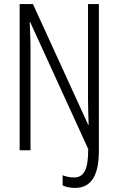

<svg xmlns="http://www.w3.org/2000/svg" viewBox="-20 -734 578 938"><path d="M347 184Q311 184 286 172V122Q297 127 312.5 130Q328 133 343 133Q377 133 394 102.5Q411 72 411 -6L127 -627H125Q126 -597 127.5 -566.5Q129 -536 129 -500V0H76V-714H141L411 -124H413Q412 -160 411 -192Q410 -224 410 -250V-714H463V1Q463 95 434 139.5Q405 184 347 184Z"/></svg>

Font: Noto Sans Myanmar ExtraCondensed Light
Style: Regular
Weight: 300
Width: 2
Designer: Monotype Design Team
Foundry: Monotype Imaging Inc.
Version: Version 2.107; ttfautohint (v1.8.4.7-5d5b)